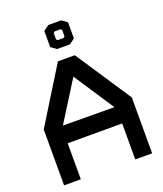

<svg xmlns="http://www.w3.org/2000/svg" viewBox="-164 -1027 961 1133"><g transform="rotate(-20 316.5 -460.5)"><path d="M593 -351V0H487V-226H145V0H40V-351L256 -700H362ZM154 -334 477 -332 311 -584ZM242 -795V-896L276 -921H357L391 -896V-795L357 -770H276ZM334 -818 343 -825V-866L334 -873H299L290 -866V-825L299 -818Z"/></g></svg>

Font: Turret Road ExtraBold
Style: Regular
Weight: 800
Designer: Noponies
Foundry: Noponies
Version: Version 1.001; ttfautohint (v1.8)